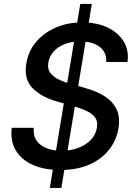

<svg xmlns="http://www.w3.org/2000/svg" viewBox="-20 -851 685 975"><path d="M232.9 103.5 387.7 -831.1H446.3L291.5 103.5ZM285.6 12.2Q204.6 12.2 146.5 -13.7Q88.4 -39.6 60.1 -87.6Q31.7 -135.7 39.6 -202.1H151.4Q147.9 -162.6 166 -136.7Q184.1 -110.8 217.3 -98.1Q250.5 -85.4 292.5 -85.4Q338.9 -85.4 377.4 -99.9Q416 -114.3 441.2 -140.6Q466.3 -167 472.2 -202.6Q477.5 -234.4 462.9 -254.4Q448.2 -274.4 419.4 -287.8Q390.6 -301.3 352.5 -312L270.5 -335.4Q189.9 -357.9 145.3 -403.6Q100.6 -449.2 113.3 -526.9Q123 -589.8 162.6 -637.2Q202.1 -684.6 262.9 -710.9Q323.7 -737.3 397.5 -737.3Q471.2 -737.3 525.9 -711.4Q580.6 -685.5 608.2 -640.1Q635.7 -594.7 627.4 -536.1H519.5Q522 -585.9 485.8 -613.3Q449.7 -640.6 387.2 -640.6Q343.3 -640.6 308.6 -627Q273.9 -613.3 252.4 -589.4Q231 -565.4 225.6 -534.7Q219.7 -500.5 237.1 -479Q254.4 -457.5 283 -445.1Q311.5 -432.6 338.9 -424.8L405.8 -406.2Q438.5 -397.5 472.7 -382.8Q506.8 -368.2 534.7 -344.5Q562.5 -320.8 576.2 -285.9Q589.8 -251 582 -201.2Q571.8 -139.6 534.2 -91.3Q496.6 -43 434.1 -15.4Q371.6 12.2 285.6 12.2Z"/></svg>

Font: Inter Medium
Style: Italic
Weight: 500
Italic angle: -9.3988°
Designer: Rasmus Andersson
Foundry: rsms
Version: Version 4.001;git-66647c0bb